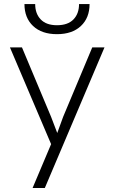

<svg xmlns="http://www.w3.org/2000/svg" viewBox="-20 -703 560 943"><path d="M493.2 -470.2 200.2 220.2H140.1L231 4.9L28.8 -470.2H87.9L231 -128.9L261.2 -49.8L290 -128.9L433.1 -470.2ZM100.1 -683.1H152.8Q152.8 -635.7 180.2 -607.4Q207.5 -579.1 259.8 -579.1Q313 -579.1 340.6 -607.4Q368.2 -635.7 368.2 -683.1H419.9Q419.9 -615.2 377.2 -575.2Q334.5 -535.2 259.8 -535.2Q185.1 -535.2 142.6 -575.2Q100.1 -615.2 100.1 -683.1Z"/></svg>

Font: Kreadon Light
Style: Regular
Weight: 300
Designer: kohakuno
Foundry: StudioGnu
Version: Version 1.000;Glyphs 3.1.2 (3151)